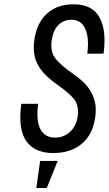

<svg xmlns="http://www.w3.org/2000/svg" viewBox="-20 -717 516 912"><path d="M81.4 -224Q64.6 -105.4 104.4 -47.7Q144.1 10 233.4 10Q314.3 10 367.4 -33Q420.4 -76 432.3 -160.4Q438.3 -202.1 430.5 -233.6Q422.7 -265.1 406.5 -290.1Q390.3 -315 368.2 -334.1Q346.1 -353.3 322.9 -369.3Q275.3 -402.3 246.2 -435.7Q217.1 -469.1 225.7 -527Q232.6 -574 257.8 -598.6Q283 -623.1 319.3 -623.1Q365.9 -623.1 385.1 -580.1Q404.4 -537.1 394.6 -462.1H471.9Q486.9 -571.7 452.8 -634.1Q418.7 -696.6 329.6 -696.6Q251 -696.6 202.4 -651.9Q153.9 -607.1 142.6 -524.7Q138 -489.4 142.7 -459.9Q147.4 -430.4 162.2 -405Q177 -379.6 201 -356.5Q225 -333.4 258.3 -310.3Q297.6 -283 327 -251.9Q356.4 -220.7 349.3 -165.6Q342.4 -118 312.6 -90.7Q282.9 -63.4 241.9 -63.4Q191.1 -63.4 170.9 -105.6Q150.6 -147.9 161.4 -224ZM152.6 175.9H202.1L254 47.3H170.6Z"/></svg>

Font: Secuela ExtLt
Style: Italic
Weight: 200
Italic angle: -8°
Designer: Fernando Haro
Foundry: deFharo
Version: Version 1.704